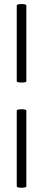

<svg xmlns="http://www.w3.org/2000/svg" viewBox="-20 -758 208 940"><path d="M62 154V-216Q62 -221 74 -222.5Q86 -224 97.5 -222.5Q109 -221 109 -216V154Q109 159 97.5 160.5Q86 162 74 160.5Q62 159 62 154ZM62 -360V-731Q62 -736 74 -737.5Q86 -739 97.5 -737.5Q109 -736 109 -731V-360Q109 -356 97.5 -354.5Q86 -353 74 -354.5Q62 -356 62 -360Z"/></svg>

Font: Cormorant
Style: Bold
Weight: 700
Designer: Christian Thalmann (Catharsis Fonts)
Foundry: Catharsis Fonts
Version: Version 4.000